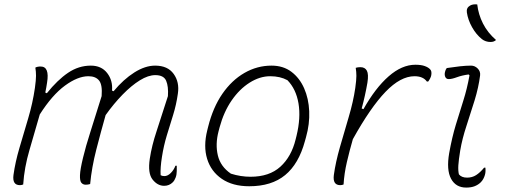

<svg xmlns="http://www.w3.org/2000/svg" viewBox="-20 -833 2290 869"><path d="M140 -527Q149 -532 164 -532Q205 -532 193 -459Q190 -438 185 -414L192 -411Q240 -471 288 -503.5Q336 -536 391 -536Q439 -536 465 -502.5Q491 -469 487 -423L494 -420Q539 -474 588 -505Q637 -536 682 -536Q739 -536 766 -498.5Q793 -461 785 -409Q778 -359 763.5 -312.5Q749 -266 735 -220Q721 -174 713 -123Q709 -98 707.5 -77.5Q706 -57 707 -40Q714 -36 724 -36Q739 -36 753 -50Q767 -64 774 -83H780V-59Q780 -43 775 -29.5Q770 -16 762 -8Q746 8 723 8Q693 8 670.5 -20.5Q648 -49 658 -115Q667 -174 688.5 -238.5Q710 -303 740 -398Q743 -442 732 -467.5Q721 -493 683 -493Q651 -493 613 -469.5Q575 -446 535 -405Q495 -364 458 -312Q437 -238 416 -156.5Q395 -75 388 0Q378 3 368 3Q356 3 348.5 -5.5Q341 -14 342 -40.5Q343 -67 356 -120Q368 -170 388.5 -234Q409 -298 440 -398Q444 -449 428.5 -468.5Q413 -488 380 -488Q332 -488 274 -445.5Q216 -403 160 -315Q137 -234 113.5 -154.5Q90 -75 85 2Q78 5 70 5Q35 5 41 -41Q49 -99 68 -163.5Q87 -228 107.5 -297Q128 -366 138 -435Q143 -471 143 -490Q143 -509 140 -527Z M1209 -536Q1262 -536 1299 -508Q1336 -480 1356.5 -433.5Q1377 -387 1379.5 -329.5Q1382 -272 1365 -212L1360 -194Q1332 -91 1270.5 -40.5Q1209 10 1108 10Q1033 10 984 -23.5Q935 -57 917.5 -114Q900 -171 918 -243L922 -259Q944 -347 986.5 -408.5Q1029 -470 1086.5 -503Q1144 -536 1209 -536ZM1203 -488Q1156 -488 1110 -459Q1064 -430 1028.5 -378.5Q993 -327 974 -257L969 -238Q954 -180 966 -129.5Q978 -79 1025 -47Q1047 -40 1069.5 -36.5Q1092 -33 1114 -33Q1199 -33 1249 -78.5Q1299 -124 1318 -202L1322 -218Q1342 -300 1331 -365Q1320 -430 1281 -470Q1248 -488 1203 -488Z M1535 2Q1528 5 1520 5Q1485 5 1491 -41Q1499 -99 1518.5 -167Q1538 -235 1558.5 -304Q1579 -373 1588 -435Q1593 -471 1593 -489.5Q1593 -508 1590 -526Q1599 -529 1611 -529Q1632 -529 1640.5 -513Q1649 -497 1643 -459Q1638 -430 1631.5 -400.5Q1625 -371 1617 -342L1625 -339Q1679 -435 1739 -487.5Q1799 -540 1860 -540Q1886 -540 1902.5 -534Q1919 -528 1927 -519Q1935 -511 1932 -493Q1931 -486 1926.5 -477.5Q1922 -469 1918 -464H1912Q1895 -488 1856 -488Q1793 -488 1725 -417.5Q1657 -347 1577 -203Q1562 -151 1550 -99.5Q1538 -48 1535 2Z M2002 -525Q2035 -530 2062.5 -533Q2090 -536 2112 -536Q2129 -536 2142 -523Q2155 -510 2153 -492Q2146 -437 2128 -378.5Q2110 -320 2091 -262.5Q2072 -205 2063 -152Q2056 -109 2054.5 -85Q2053 -61 2057 -44Q2069 -29 2094 -29Q2117 -29 2135 -40.5Q2153 -52 2171 -74H2177Q2179 -53 2174 -39Q2172 -32 2167.5 -23.5Q2163 -15 2156 -8Q2145 3 2129 9.5Q2113 16 2090 16Q2043 16 2021.5 -24Q2000 -64 2013 -140Q2026 -212 2043 -268Q2060 -324 2077 -377.5Q2094 -431 2105 -492L2101 -496Q2071 -492 2048 -483.5Q2025 -475 2011 -475Q2000 -475 1995.5 -484.5Q1991 -494 1994 -507Q1996 -517 2002 -525ZM2140 -813Q2145 -768 2166 -726.5Q2187 -685 2225 -652Q2216 -643 2200 -643Q2178 -643 2161 -656Q2135 -677 2116.5 -710Q2098 -743 2093 -777Q2090 -798 2108 -808Q2120 -815 2140 -813Z"/></svg>

Font: Recursive Sn Csl St Lt
Style: Italic
Weight: 300
Italic angle: -15°
Version: Version 1.079;hotconv 1.0.112;makeotfexe 2.5.65598; ttfautoh